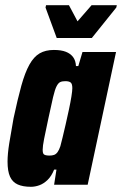

<svg xmlns="http://www.w3.org/2000/svg" viewBox="-20 -710 469 738"><path d="M99 8Q68 8 48 -1Q28 -10 18.5 -31Q9 -52 9 -89Q9 -118 15.5 -159Q22 -200 32 -255Q48 -330 62 -380.5Q76 -431 93 -461.5Q110 -492 132.5 -505Q155 -518 187 -518Q215 -518 233 -511Q251 -504 261 -490.5Q271 -477 272 -456H281L297 -510H426L317 0H188L197 -58H188Q178 -33 163 -18.5Q148 -4 131.5 2Q115 8 99 8ZM170 -112Q180 -112 187.5 -114.5Q195 -117 201 -125Q207 -133 212 -148Q215 -159 220.5 -181.5Q226 -204 232.5 -232.5Q239 -261 245 -289Q251 -317 254.5 -339Q258 -361 258 -371Q258 -388 251.5 -393Q245 -398 231 -398Q219 -398 211.5 -394.5Q204 -391 197.5 -378.5Q191 -366 184 -336.5Q177 -307 166 -255Q155 -204 149.5 -176Q144 -148 144 -134Q144 -124 146.5 -119.5Q149 -115 155.5 -113.5Q162 -112 170 -112ZM198 -564 155 -681 157 -690H245L278 -628L332 -690H429L427 -681L333 -564Z"/></svg>

Font: Saira Condensed ExtraBold
Style: Italic
Weight: 800
Width: 3
Italic angle: -12°
Designer: Hector Gatti with collaboration of the Omnibus-Type team
Foundry: Omnibus-Type
Version: Version 1.101